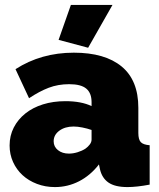

<svg xmlns="http://www.w3.org/2000/svg" viewBox="-20 -750 644 780"><path d="M203 10Q164 10 130 -3Q96 -16 71.5 -38.5Q47 -61 33 -92Q19 -123 19 -159Q19 -199 36 -232Q53 -265 83 -289Q113 -313 154.5 -326Q196 -339 246 -339Q310 -339 352 -319V-335Q352 -372 330.5 -390Q309 -408 261 -408Q216 -408 178 -393.5Q140 -379 98 -351L43 -469Q147 -536 280 -536Q406 -536 474 -480Q542 -424 542 -312V-210Q542 -183 552 -172.5Q562 -162 588 -160V0Q562 5 539 7.5Q516 10 498 10Q447 10 420.5 -8.5Q394 -27 386 -63L382 -82Q347 -37 301 -13.5Q255 10 203 10ZM260 -126Q277 -126 295 -131.5Q313 -137 327 -146Q338 -154 345 -163.5Q352 -173 352 -183V-222Q335 -228 315 -232Q295 -236 279 -236Q244 -236 221 -219Q198 -202 198 -176Q198 -154 215.5 -140Q233 -126 260 -126ZM338 -556 218 -588 268 -730H437Z"/></svg>

Font: Raleway
Style: Heavy
Weight: 900
Designer: Matt McInerney, Pablo Impallari, Rodrigo Fuenzalida
Foundry: Matt McInerney, Pablo Impallari, Rodrigo Fuenzalida
Version: Version 2.001; ttfautohint (v0.8) -G 200 -r 50